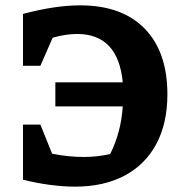

<svg xmlns="http://www.w3.org/2000/svg" viewBox="-20 -687 682 718"><path d="M260 11Q218 11 168 4.5Q118 -2 66 -15V-221H131L175 -112Q236 -100 294 -100Q343 -100 392 -111Q433 -193 439 -289H187V-379H439Q422 -560 268 -560Q227 -560 177 -546L131 -441H66V-635Q187 -667 280 -667Q436 -667 521 -580Q606 -493 606 -334Q606 -226 564.5 -148.5Q523 -71 445.5 -30Q368 11 260 11Z"/></svg>

Font: Piazzolla
Style: Bold
Weight: 700
Designer: Juan Pablo del Peral
Foundry: Huerta Tipografica
Version: Version 1.330